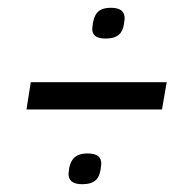

<svg xmlns="http://www.w3.org/2000/svg" viewBox="-20 -547 488 493"><path d="M217 -475Q219 -502 229.5 -514.5Q240 -527 265 -527Q301 -527 300 -499Q298 -470 286.5 -459Q275 -448 251 -448Q215 -448 217 -475ZM48 -266 59 -336H408L396 -266ZM156 -102Q158 -129 169.5 -141Q181 -153 205 -153Q241 -153 240 -126Q238 -96 226.5 -85Q215 -74 191 -74Q155 -74 156 -102Z"/></svg>

Font: Georama
Style: Italic
Weight: 400
Italic angle: -9°
Designer: Jean-Baptiste Levee
Foundry: Production Type
Version: Version 1.000